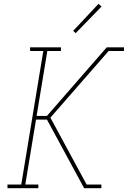

<svg xmlns="http://www.w3.org/2000/svg" viewBox="-20 -982 667 1002"><path d="M19 0V-19H91L206 -716H137V-735H298V-716H227L171 -377H225L251 -407L292 -454L537 -735H627V-716H547L243 -368L432 -19H509V0H419L225 -358H168L112 -19H180V0ZM375 -809 362 -821 494 -962 510 -948Z"/></svg>

Font: Iosevka Curly Slab ThExObl
Style: Regular
Weight: 100
Width: 7
Italic angle: -9°
Monospace: yes
Designer: Belleve Invis
Foundry: Belleve Invis
Version: Version 11.1.0; ttfautohint (v1.8.3)